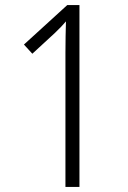

<svg xmlns="http://www.w3.org/2000/svg" viewBox="-20 -734 501 754"><path d="M292 0V-714H244L74 -559L107 -523L196 -605C215 -623 228 -637 239 -650C238 -611 237 -573 237 -527V0Z"/></svg>

Font: Noto Sans Malayalam Condensed Light
Style: Regular
Weight: 300
Width: 3
Designer: Jelle Bosma - Monotype Design Team
Foundry: Monotype Imaging Inc.
Version: Version 2.104